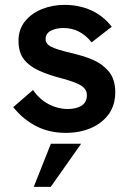

<svg xmlns="http://www.w3.org/2000/svg" viewBox="-20 -522 520 768"><path d="M243 9.5Q176 9.5 123.2 -18.2Q70.5 -46 33 -93.5L112 -162Q139 -123.5 175.5 -104.8Q212 -86 251 -86Q285.5 -86 306.5 -99.5Q327.5 -113 327.5 -141.5Q327.5 -165 304.8 -179.5Q282 -194 225 -209Q173 -222.5 134.8 -240Q96.5 -257.5 75.2 -285.2Q54 -313 54 -358.5Q54 -404.5 79.8 -436.5Q105.5 -468.5 147.5 -485.5Q189.5 -502.5 238 -502.5Q295.5 -502.5 344 -481Q392.5 -459.5 427 -415L346.5 -352.5Q301 -410 233.5 -410Q205 -410 183.8 -399.2Q162.5 -388.5 162.5 -366Q162.5 -346.5 184.2 -335.2Q206 -324 257 -312Q315.5 -298.5 352.2 -282.5Q389 -266.5 414 -237.5Q441 -206 441 -153.5Q441 -101.5 414.8 -65.2Q388.5 -29 343.8 -9.8Q299 9.5 243 9.5ZM183 225.5H115L183.5 53H304.5Z"/></svg>

Font: Acari Sans Neue
Style: Bold
Weight: 700
Designer: Alfredo Marco Pradil (font), Cristiano Sobral (main changes)
Foundry: Hanken Design Co. (font), Cristiano Sobral (main changes)
Version: Version 2.459;March 19, 2022;FontCreator 14.0.0.2808 64-bit;